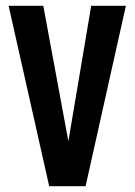

<svg xmlns="http://www.w3.org/2000/svg" viewBox="-20 -645 466 665"><path d="M150.4 0 9.8 -625H129.9L216.8 -155.8L295.9 -625H416L276.4 0Z"/></svg>

Font: Oswald-Regular
Style: Regular
Weight: 400
Designer: vernon adams
Foundry: vernon adams
Version: Version 2.002; ttfautohint (v0.92.18-e454-dirty) -l 8 -r 50 